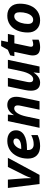

<svg xmlns="http://www.w3.org/2000/svg" viewBox="1280 -1982 712 3312"><g transform="rotate(-90 1636.0 -326.0)"><path d="M222.2 -147Q249 -221.7 267.1 -255.9L412.1 -545.9H569.8L274.9 0H117.2L49.8 -545.9H193.8L215.8 -259.8Q219.2 -194.8 219.2 -147Z M852.1 -450.2Q809.1 -450.2 771 -411.1Q732.9 -372.1 721.2 -315.9H743.2Q818.8 -315.9 861.1 -339.6Q903.3 -363.3 903.3 -403.8Q903.3 -450.2 852.1 -450.2ZM772 9.8Q669.4 9.8 612.8 -45.4Q556.2 -100.6 556.2 -201.2Q556.2 -302.2 596.4 -385.5Q636.7 -468.8 705.6 -512.5Q774.4 -556.2 861.3 -556.2Q947.8 -556.2 996.1 -516.4Q1044.4 -476.6 1044.4 -407.2Q1044.4 -315.9 962.9 -266.4Q881.3 -216.8 730 -216.8H705.1L704.1 -206.5V-196.8Q704.1 -152.3 729.2 -126.7Q754.4 -101.1 801.3 -101.1Q843.8 -101.1 878.4 -110.4Q913.1 -119.6 962.4 -143.1V-32.2Q878.4 9.8 772 9.8Z M1546.4 0H1399.4L1466.3 -318.8Q1474.1 -352.1 1474.1 -377Q1474.1 -437 1421.4 -437Q1376.5 -437 1339.8 -381.3Q1303.2 -325.7 1282.2 -226.1L1234.4 0H1087.4L1203.1 -545.9H1315.4L1305.2 -444.8H1308.1Q1379.4 -556.2 1481.4 -556.2Q1548.8 -556.2 1585.7 -515.4Q1622.6 -474.6 1622.6 -398.9Q1622.6 -363.3 1611.3 -311Z M1801.3 -545.9H1948.2L1881.3 -227.1Q1873.5 -193.8 1873.5 -168.9Q1873.5 -108.9 1926.3 -108.9Q1971.2 -108.9 2007.8 -164.6Q2044.4 -220.2 2065.4 -319.8L2113.3 -545.9H2260.3L2144.5 0H2032.2L2042.5 -101.1H2039.6Q1968.8 9.8 1866.2 9.8Q1798.8 9.8 1763.2 -30.5Q1727.5 -70.8 1727.5 -147Q1727.5 -192.4 1739.3 -251Z M2528.3 -108.9Q2560.1 -108.9 2607.4 -126V-16.1Q2553.2 9.8 2477.5 9.8Q2404.3 9.8 2369.9 -21Q2335.4 -51.8 2335.4 -116.2Q2335.4 -140.6 2341.3 -170.9L2397.5 -434.1H2323.2L2337.4 -505.9L2433.1 -546.9L2497.6 -662.1H2592.3L2568.4 -545.9H2706.5L2682.1 -434.1H2544.4L2488.3 -170.9Q2485.4 -156.2 2485.4 -145Q2485.4 -108.9 2528.3 -108.9Z M3080.6 -339.8Q3080.6 -436 3010.7 -436Q2974.1 -436 2945.1 -406.2Q2916 -376.5 2897.7 -318.8Q2879.4 -261.2 2879.4 -200.2Q2879.4 -109.9 2952.6 -109.9Q2989.3 -109.9 3018.6 -139.9Q3047.9 -169.9 3064.2 -223.4Q3080.6 -276.9 3080.6 -339.8ZM3228.5 -339.8Q3228.5 -236.8 3194.1 -157.2Q3159.7 -77.6 3094.7 -33.9Q3029.8 9.8 2940.4 9.8Q2845.2 9.8 2788.3 -47.6Q2731.4 -105 2731.4 -200.2Q2731.4 -304.2 2766.4 -385.5Q2801.3 -466.8 2867.2 -511.5Q2933.1 -556.2 3021.5 -556.2Q3117.2 -556.2 3172.9 -498.5Q3228.5 -440.9 3228.5 -339.8Z"/></g></svg>

Font: CAA NEO Sans
Style: Bold Italic
Weight: 700
Italic angle: -12°
Version: Version 1.10